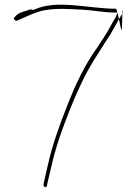

<svg xmlns="http://www.w3.org/2000/svg" viewBox="-20 -709 579 814"><path d="M39 -633C38 -632 39 -625 47 -621H51C57 -624 72 -630 99 -642C127 -654 149 -662 166 -665C218 -675 273 -671 328 -668C374 -666 419 -656 462 -656H478L469 -632H468C453 -608 438 -576 420 -550C411 -537 402 -523 392 -507C340 -435 300 -352 263 -256C231 -175 201 -93 181 -1L165 69C164 76 164 77 165 78C172 91 180 83 180 72L196 4C206 -42 219 -86 233 -128C259 -203 293 -290 325 -356C359 -429 396 -481 434 -542C457 -574 477 -619 500 -653C501 -654 502 -658 499 -666C496 -514 496 -599 473 -672H471C355 -672 222 -713 124 -668L120 -667L116 -668C113 -670 111 -670 109 -669L87 -662C59 -654 53 -649 39 -633Z"/></svg>

Font: Stray Cat
Style: ExLt
Weight: 200
Version: Version 1.0